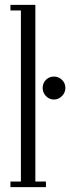

<svg xmlns="http://www.w3.org/2000/svg" viewBox="-20 -770 289 790"><path d="M23 0V-23H66V-727H23V-750H125.5V-23H169V0ZM202 -360.5Q182.5 -360.5 169 -374.8Q155.5 -389 155.5 -408Q155.5 -428 169 -441.5Q182.5 -455 202 -455Q221 -455 235 -441.5Q249 -428 249 -408Q249 -389 235 -374.8Q221 -360.5 202 -360.5Z"/></svg>

Font: Imbue 48pt Light
Style: Regular
Weight: 300
Designer: Tyler Finck
Foundry: Etcetera Type Company
Version: Version 1.102